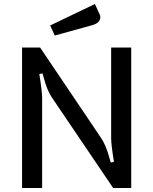

<svg xmlns="http://www.w3.org/2000/svg" viewBox="-20 -937 764 957"><path d="M190 -449V0H90V-700H180L482 -252Q508 -215 526 -148L532 -127L548 -130Q534 -216 534 -248V-700H634V0H544L240 -449Q214 -487 198 -550L192 -571L176 -568Q190 -481 190 -449ZM480 -852Q480 -822 438 -811L253 -760L230 -810L453 -917L476 -867Q480 -859 480 -852Z"/></svg>

Font: Voces
Style: Regular
Weight: 400
Designer: Ana Paula Megda, Pablo Ugerman
Foundry: Ana Paula Megda, Pablo Ugerman
Version: Version 1.003